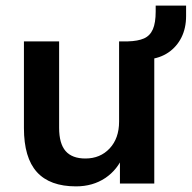

<svg xmlns="http://www.w3.org/2000/svg" viewBox="-20 -652 681 682"><path d="M250 10Q157 10 111 -40.9Q65 -91.9 65 -197V-505H190V-198Q190 -142 213 -115.5Q236 -89 283.3 -89Q336 -89 369.5 -124.8Q403 -160.7 403 -220V-505H528V0H406V-103H420Q398 -49 353.7 -19.5Q309.4 10 250 10ZM506 -441 434 -486V-505Q470 -506 491.5 -515.5Q513 -525 523 -548Q533 -571 533 -611V-632H641V-595Q641 -552 624.5 -519Q608 -486 578 -465.5Q548 -445 506 -441Z"/></svg>

Font: Mulish ExtraLight
Style: Regular
Weight: 200
Designer: Vernon Adams
Foundry: Vernon Adams
Version: Version 3.603